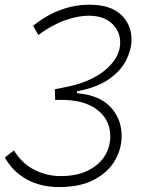

<svg xmlns="http://www.w3.org/2000/svg" viewBox="-43 -547 649 802"><path d="M204.6 234.4Q126.5 234.4 68.4 202.1Q10.3 169.9 -22.9 110.8L15.1 81.5Q50.3 137.7 102.1 163.1Q153.8 188.5 210.4 188.5Q278.3 188.5 325.2 165Q372.1 141.6 395.8 102.3Q419.4 63 417.5 16.1Q415 -49.3 361.8 -89.6Q308.6 -129.9 210.9 -129.9Q209 -129.9 203.9 -129.9Q198.7 -129.9 187.5 -129.4L186 -174.3Q213.4 -179.2 235.8 -184.1Q258.3 -189 274.4 -193.4Q326.7 -208 368.4 -234.1Q410.2 -260.3 434.6 -295.2Q459 -330.1 459 -370.1Q459 -416.5 424.3 -449Q389.6 -481.4 327.1 -481.4Q283.7 -481.4 229.5 -462.6Q175.3 -443.8 117.2 -400.9L95.2 -439.5Q205.6 -527.3 331.5 -527.3Q417.5 -527.3 461.9 -486.1Q506.3 -444.8 506.3 -381.8Q506.3 -341.3 485.1 -297.4Q463.9 -253.4 414.1 -217.8Q364.3 -182.1 278.8 -165.5V-157.7L287.1 -156.7Q373 -147.9 417.7 -100.8Q462.4 -53.7 464.8 12.2Q467.3 69.8 438.7 120.6Q410.2 171.4 351.6 202.9Q293 234.4 204.6 234.4Z"/></svg>

Font: Cascadia Code ExtraLight
Style: Italic
Weight: 200
Italic angle: -10°
Monospace: yes
Designer: Aaron Bell
Foundry: Saja Typeworks
Version: Version 2404.023; ttfautohint (v1.8.4)